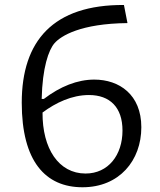

<svg xmlns="http://www.w3.org/2000/svg" viewBox="-20 -759 660 790"><path d="M69.5 -336.5C69.5 -95 167 11.5 319.5 11.5C471 11.5 561.5 -98.5 561.5 -235.5C561.5 -370 470.5 -431.5 368 -431.5C298.5 -431.5 228 -403.5 160.5 -352H151.5C154.5 -481 180 -553.5 204.5 -581.5C231 -611.5 311.5 -662 504.5 -664L490 -738.5C199 -740 69.5 -591 69.5 -336.5ZM155 -296C209.5 -336.5 275.5 -368 346 -368C432.5 -368 484 -317 484 -222C484 -121 425.5 -45 332 -45C221.5 -45 154 -147.5 155 -296Z"/></svg>

Font: Monaspace Argon Light
Style: Regular
Weight: 300
Designer: Riley Cran & the Lettermatic Team
Foundry: Lettermatic
Version: Version 1.000 (Monaspace Argon)